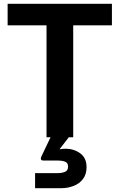

<svg xmlns="http://www.w3.org/2000/svg" viewBox="-20 -720 627 1007"><path d="M224 0V-587H20V-700H567V-587H364V0ZM164 267V188H281Q306 188 321.5 181Q337 174 337 154Q337 134 321.5 128Q306 122 281 122H208Q194 122 194 111Q194 109 196 103L247 -4H344L292 63Q309 60 324 60Q367 60 400.5 84Q434 108 434 157Q434 194 415.5 218.5Q397 243 366.5 255Q336 267 301 267Z"/></svg>

Font: Host Grotesk ExtraBold
Style: Regular
Weight: 800
Designer: Doğukan Karapınar
Foundry: Element Type
Version: Version 1.003; ttfautohint (v1.8.4.7-5d5b)